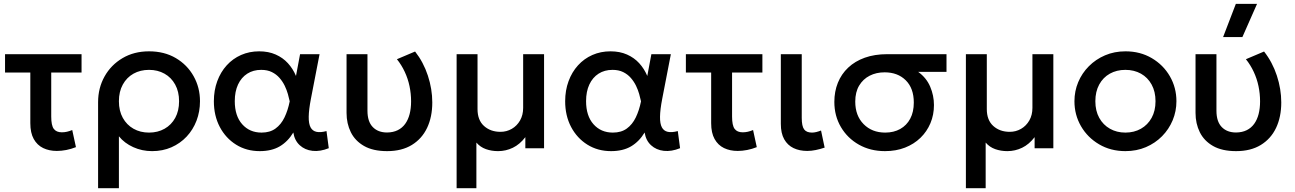

<svg xmlns="http://www.w3.org/2000/svg" viewBox="-20 -780 6812 1010"><path d="M279 14Q238.5 14 207 -1.2Q175.5 -16.5 157.5 -48.8Q139.5 -81 139.5 -132V-398.5H6.5V-495H409V-398.5H249.5V-167Q249.5 -120 263 -102Q276.5 -84 305.5 -84Q319 -84 332.2 -87Q345.5 -90 360 -96L379.5 -6Q354.5 4 328.8 9Q303 14 279 14Z M496 210V-242.5Q496 -317 530 -377.8Q564 -438.5 624.5 -474.2Q685 -510 764 -510Q844.5 -510 904.8 -474.5Q965 -439 998.5 -379.2Q1032 -319.5 1032 -247.5Q1032 -193 1013.8 -145.2Q995.5 -97.5 961.8 -61.5Q928 -25.5 881.8 -5.2Q835.5 15 780 15Q727 15 680.8 -6Q634.5 -27 605.5 -63V210ZM764 -82.5Q810 -82.5 845.8 -102.8Q881.5 -123 901.8 -160Q922 -197 922 -247.5Q922 -298 901.5 -335.2Q881 -372.5 845.2 -392.5Q809.5 -412.5 764 -412.5Q718 -412.5 682.2 -392.5Q646.5 -372.5 626 -335.2Q605.5 -298 605.5 -247.5Q605.5 -197 626 -160Q646.5 -123 682.2 -102.8Q718 -82.5 764 -82.5Z M1346.5 15Q1276.5 15 1222 -19Q1167.5 -53 1136.2 -112.2Q1105 -171.5 1105 -247.5Q1105 -304.5 1122.8 -352.8Q1140.5 -401 1172.5 -436.2Q1204.5 -471.5 1248.2 -490.8Q1292 -510 1343.5 -510Q1392.5 -510 1430.2 -493.2Q1468 -476.5 1494.5 -447.5Q1521 -418.5 1537 -380.5L1558.5 -495H1661L1615.5 -260Q1604.5 -203 1604 -166Q1603.5 -129 1613.8 -110Q1624 -91 1645 -86.5Q1666 -82 1697.5 -90.5L1709.5 -0.5Q1664 18 1624 13.5Q1584 9 1556.8 -16Q1529.5 -41 1523 -83Q1494.5 -35.5 1451.8 -10.2Q1409 15 1346.5 15ZM1356 -82.5Q1400 -82.5 1429.2 -103.8Q1458.5 -125 1476.5 -162.2Q1494.5 -199.5 1504 -247Q1500.5 -263.5 1494.5 -285Q1488.5 -306.5 1477.8 -328.8Q1467 -351 1450.5 -370Q1434 -389 1410.2 -400.8Q1386.5 -412.5 1354 -412.5Q1312 -412.5 1280.8 -392.5Q1249.5 -372.5 1232.2 -335.5Q1215 -298.5 1215 -248Q1215 -170.5 1254 -126.5Q1293 -82.5 1356 -82.5Z M2016.5 15Q1942.5 15 1895.2 -12Q1848 -39 1825.5 -84.5Q1803 -130 1803 -186V-495H1913V-197.5Q1913 -140.5 1940.8 -111.8Q1968.5 -83 2016.5 -83Q2048.5 -83.5 2072.2 -95.2Q2096 -107 2111.5 -128.5Q2127 -150 2134.8 -180Q2142.5 -210 2142.5 -246.5Q2142.5 -287.5 2134.2 -326.8Q2126 -366 2109.2 -402Q2092.5 -438 2068 -468.5L2163.5 -509Q2207.5 -453 2230.8 -382.2Q2254 -311.5 2254 -241Q2254 -165 2226.8 -107.5Q2199.5 -50 2146.5 -17.5Q2093.5 15 2016.5 15Z M2382 210V-495H2492V-206Q2492 -148 2526.2 -117.2Q2560.5 -86.5 2612.5 -86.5Q2645 -86.5 2672.2 -102.2Q2699.5 -118 2715.8 -146.5Q2732 -175 2732 -212.5V-495H2842V0H2743.5V-58.5Q2714.5 -20.5 2677.8 -2.8Q2641 15 2600 15Q2566 15 2536.2 4.5Q2506.5 -6 2486 -30V210Z M3194.5 15Q3124.5 15 3070 -19Q3015.5 -53 2984.2 -112.2Q2953 -171.5 2953 -247.5Q2953 -304.5 2970.8 -352.8Q2988.5 -401 3020.5 -436.2Q3052.5 -471.5 3096.2 -490.8Q3140 -510 3191.5 -510Q3240.5 -510 3278.2 -493.2Q3316 -476.5 3342.5 -447.5Q3369 -418.5 3385 -380.5L3406.5 -495H3509L3463.5 -260Q3452.5 -203 3452 -166Q3451.5 -129 3461.8 -110Q3472 -91 3493 -86.5Q3514 -82 3545.5 -90.5L3557.5 -0.5Q3512 18 3472 13.5Q3432 9 3404.8 -16Q3377.5 -41 3371 -83Q3342.5 -35.5 3299.8 -10.2Q3257 15 3194.5 15ZM3204 -82.5Q3248 -82.5 3277.2 -103.8Q3306.5 -125 3324.5 -162.2Q3342.5 -199.5 3352 -247Q3348.5 -263.5 3342.5 -285Q3336.5 -306.5 3325.8 -328.8Q3315 -351 3298.5 -370Q3282 -389 3258.2 -400.8Q3234.5 -412.5 3202 -412.5Q3160 -412.5 3128.8 -392.5Q3097.5 -372.5 3080.2 -335.5Q3063 -298.5 3063 -248Q3063 -170.5 3102 -126.5Q3141 -82.5 3204 -82.5Z M3860.5 14Q3820 14 3788.5 -1.2Q3757 -16.5 3739 -48.8Q3721 -81 3721 -132V-398.5H3588V-495H3990.5V-398.5H3831V-167Q3831 -120 3844.5 -102Q3858 -84 3887 -84Q3900.5 -84 3913.8 -87Q3927 -90 3941.5 -96L3961 -6Q3936 4 3910.2 9Q3884.5 14 3860.5 14Z M4226.5 14Q4185.5 14 4154.2 -1Q4123 -16 4105.2 -47.5Q4087.5 -79 4087.5 -128.5V-495H4197.5V-160Q4197.5 -116.5 4210 -99.5Q4222.5 -82.5 4251.5 -82.5Q4262 -82.5 4274.2 -85.5Q4286.5 -88.5 4299 -93.5L4318 -3.5Q4294.5 4.5 4271.2 9.2Q4248 14 4226.5 14Z M4635.5 15Q4558.5 15 4498.2 -19Q4438 -53 4403.5 -111.8Q4369 -170.5 4369 -244Q4369 -298.5 4387.5 -344.5Q4406 -390.5 4441.8 -424.2Q4477.5 -458 4529.2 -476.5Q4581 -495 4647 -495H4959V-402H4810Q4853.5 -370.5 4873.2 -324Q4893 -277.5 4893 -227.5Q4893 -176 4874.5 -132Q4856 -88 4822 -55Q4788 -22 4740.8 -3.5Q4693.5 15 4635.5 15ZM4636.5 -82.5Q4681.5 -82.5 4715.5 -101.5Q4749.5 -120.5 4768.2 -155.8Q4787 -191 4787 -240.5Q4787 -315.5 4744.8 -357.5Q4702.5 -399.5 4633.5 -399.5Q4589.5 -399.5 4554.8 -381.8Q4520 -364 4499.5 -329.8Q4479 -295.5 4479 -245.5Q4479 -171.5 4523 -127Q4567 -82.5 4636.5 -82.5Z M5061 210V-495H5171V-206Q5171 -148 5205.2 -117.2Q5239.5 -86.5 5291.5 -86.5Q5324 -86.5 5351.2 -102.2Q5378.5 -118 5394.8 -146.5Q5411 -175 5411 -212.5V-495H5521V0H5422.5V-58.5Q5393.5 -20.5 5356.8 -2.8Q5320 15 5279 15Q5245 15 5215.2 4.5Q5185.5 -6 5165 -30V210Z M5900 15Q5822.5 15 5761.8 -20.8Q5701 -56.5 5666.5 -116.2Q5632 -176 5632 -247.5Q5632 -300.5 5651.8 -347.8Q5671.5 -395 5707.8 -431.5Q5744 -468 5793 -489Q5842 -510 5900.5 -510Q5978 -510 6038.8 -474.2Q6099.5 -438.5 6134 -378.8Q6168.5 -319 6168.5 -247.5Q6168.5 -195 6148.8 -147.5Q6129 -100 6093 -63.5Q6057 -27 6008 -6Q5959 15 5900 15ZM5900 -82.5Q5946 -82.5 5981.8 -102.8Q6017.5 -123 6038 -160Q6058.5 -197 6058.5 -247.5Q6058.5 -298 6038 -335.2Q6017.5 -372.5 5981.8 -392.5Q5946 -412.5 5900 -412.5Q5854 -412.5 5818.2 -392.5Q5782.5 -372.5 5762.2 -335.2Q5742 -298 5742 -247.5Q5742 -197 5762.5 -160Q5783 -123 5818.8 -102.8Q5854.5 -82.5 5900 -82.5Z M6482.5 15Q6408.5 15 6361.2 -12Q6314 -39 6291.5 -84.5Q6269 -130 6269 -186V-495H6379V-197.5Q6379 -140.5 6406.8 -111.8Q6434.5 -83 6482.5 -83Q6514.5 -83.5 6538.2 -95.2Q6562 -107 6577.5 -128.5Q6593 -150 6600.8 -180Q6608.5 -210 6608.5 -246.5Q6608.5 -287.5 6600.2 -326.8Q6592 -366 6575.2 -402Q6558.5 -438 6534 -468.5L6629.5 -509Q6673.5 -453 6696.8 -382.2Q6720 -311.5 6720 -241Q6720 -165 6692.8 -107.5Q6665.5 -50 6612.5 -17.5Q6559.5 15 6482.5 15ZM6414 -585 6481 -759.5H6592.5L6515.5 -585Z"/></svg>

Font: Geologica Thin Roman
Style: Regular
Weight: 400
Version: Version 1.010;gftools[0.9.28]